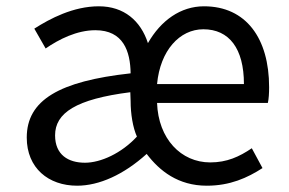

<svg xmlns="http://www.w3.org/2000/svg" viewBox="-20 -577 917 610"><path d="M225 13C295 13 373 -22 446 -88C487 -34 546 13 637 13C711 13 766 -12 814 -43L780 -106C740 -79 701 -61 648 -61C555 -61 483 -136 479 -250H831C834 -263 835 -281 835 -300C835 -455 762 -557 628 -557C554 -557 491 -512 450 -440C427 -511 374 -557 294 -557C213 -557 139 -518 89 -486L125 -423C167 -452 224 -481 283 -481C372 -481 394 -414 395 -344C168 -319 65 -259 65 -140C65 -43 134 13 225 13ZM250 -60C197 -60 155 -85 155 -147C155 -218 221 -262 394 -284L395 -256C395 -215 402 -172 415 -143C366 -90 300 -60 250 -60ZM479 -310C489 -417 551 -484 626 -484C708 -484 755 -423 755 -310Z"/></svg>

Font: Noto Sans T Chinese Regular
Style: Regular
Weight: 400
Designer: Ryoko NISHIZUKA (kana & ideographs); Paul D. Hunt (Latin, Greek & Cyrillic); Wenlong ZHANG (bopomofo); Sandoll Communica
Foundry: Adobe Systems Incorporated
Version: Version 1.000;PS 1;hotconv 1.0.78;makeotf.lib2.5.61930